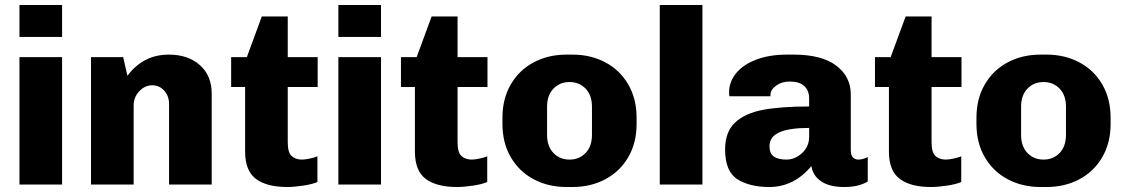

<svg xmlns="http://www.w3.org/2000/svg" viewBox="-20 -740 4509 770"><path d="M229 -592H58V-720H229ZM229 -511V0H58V-511Z M829 -364V0H658V-323Q658 -355 638.5 -376.5Q619 -398 591 -398Q561 -398 538.5 -374Q516 -350 516 -317V0H345V-511H474L491 -436Q554 -521 657 -521Q734 -521 781.5 -479Q829 -437 829 -364Z M1134 -674V-511H1254V-391H1134V-169Q1134 -129 1149.5 -114.5Q1165 -100 1191 -100Q1203 -100 1222 -104Q1241 -108 1253 -113V-10Q1232 -1 1195.5 4.5Q1159 10 1132 10Q1050 10 1006.5 -22.5Q963 -55 963 -132V-391H907V-511H970L1030 -674Z M1508 -592H1337V-720H1508ZM1508 -511V0H1337V-511Z M1815 -674V-511H1935V-391H1815V-169Q1815 -129 1830.5 -114.5Q1846 -100 1872 -100Q1884 -100 1903 -104Q1922 -108 1934 -113V-10Q1913 -1 1876.5 4.5Q1840 10 1813 10Q1731 10 1687.5 -22.5Q1644 -55 1644 -132V-391H1588V-511H1651L1711 -674Z M1995 -243V-268Q1995 -344 2028.5 -401.5Q2062 -459 2120.5 -490Q2179 -521 2252 -521H2276Q2349 -521 2407.5 -490Q2466 -459 2499.5 -401.5Q2533 -344 2533 -268V-243Q2533 -167 2499.5 -109.5Q2466 -52 2407.5 -21Q2349 10 2276 10H2252Q2179 10 2120.5 -21Q2062 -52 2028.5 -109.5Q1995 -167 1995 -243ZM2354 -199V-312Q2354 -358 2328.5 -384.5Q2303 -411 2264 -411Q2225 -411 2199.5 -384.5Q2174 -358 2174 -312V-199Q2174 -153 2199.5 -126.5Q2225 -100 2264 -100Q2303 -100 2328.5 -126.5Q2354 -153 2354 -199Z M2797 -720V0H2626V-720Z M3392 -361V-137Q3392 -118 3400.5 -109Q3409 -100 3422 -100Q3440 -100 3460 -110V-12Q3448 -4 3424 3Q3400 10 3366 10Q3307 10 3273.5 -12.5Q3240 -35 3234 -74Q3164 10 3065 10Q2987 10 2937.5 -21Q2888 -52 2888 -141Q2888 -211 2928 -248.5Q2968 -286 3040 -299.5Q3112 -313 3225 -313V-345Q3225 -377 3205.5 -395Q3186 -413 3147 -413Q3115 -413 3092.5 -396.5Q3070 -380 3070 -360V-354H2905Q2904 -359 2904 -370Q2904 -413 2933 -447.5Q2962 -482 3014.5 -501.5Q3067 -521 3136 -521H3163Q3275 -521 3333.5 -477Q3392 -433 3392 -361ZM3066 -154Q3066 -124 3083.5 -112Q3101 -100 3134 -100Q3168 -100 3196.5 -126Q3225 -152 3225 -192V-227Q3144 -227 3105 -209Q3066 -191 3066 -154Z M3716 -674V-511H3836V-391H3716V-169Q3716 -129 3731.5 -114.5Q3747 -100 3773 -100Q3785 -100 3804 -104Q3823 -108 3835 -113V-10Q3814 -1 3777.5 4.5Q3741 10 3714 10Q3632 10 3588.5 -22.5Q3545 -55 3545 -132V-391H3489V-511H3552L3612 -674Z M3896 -243V-268Q3896 -344 3929.5 -401.5Q3963 -459 4021.5 -490Q4080 -521 4153 -521H4177Q4250 -521 4308.5 -490Q4367 -459 4400.5 -401.5Q4434 -344 4434 -268V-243Q4434 -167 4400.5 -109.5Q4367 -52 4308.5 -21Q4250 10 4177 10H4153Q4080 10 4021.5 -21Q3963 -52 3929.5 -109.5Q3896 -167 3896 -243ZM4255 -199V-312Q4255 -358 4229.5 -384.5Q4204 -411 4165 -411Q4126 -411 4100.5 -384.5Q4075 -358 4075 -312V-199Q4075 -153 4100.5 -126.5Q4126 -100 4165 -100Q4204 -100 4229.5 -126.5Q4255 -153 4255 -199Z"/></svg>

Font: Chivo ExtraBold
Style: Regular
Weight: 800
Designer: Hector Gatti
Foundry: Omnibus-Type
Version: Version 1.007